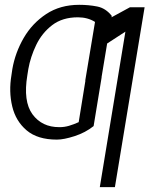

<svg xmlns="http://www.w3.org/2000/svg" viewBox="-20 -558 608 781"><path d="M568.2 -528.4 447.4 203.1H386L490.1 -429.3L415.8 -381L393.1 -244H393.5L360.8 -45.1Q327.4 -18.5 283.6 -4.3Q239.7 9.9 211.3 9.9Q132.8 9.9 88.4 -27.7Q44 -65.3 29.7 -125.4Q15.3 -185.4 26.6 -252.5L30.2 -277Q41.9 -344.1 76.5 -403.8Q111.2 -463.4 168 -500.9Q224.8 -538.4 302.2 -538.4Q340.6 -538.4 375.2 -531.6Q409.8 -524.9 434.7 -493.3L433.6 -487.6L508.5 -528.4ZM221.2 -40.8Q241.1 -40.5 260.8 -46.3Q280.5 -52.2 300.1 -61.1L327.4 -229.8H326.7L366.5 -468.8Q336.6 -487.6 296.9 -487.6Q233.7 -487.6 192.1 -455.6Q150.6 -423.7 127.3 -375.2Q104 -326.7 95.2 -277L91.3 -252.5Q73.5 -145.6 112.2 -93Q150.9 -40.5 221.2 -40.8Z"/></svg>

Font: Inter Extra Light  BETA
Style: Italic
Weight: 200
Italic angle: 9.39999°
Designer: Rasmus Andersson
Foundry: rsms
Version: Version 3.011;git-f93a4a705